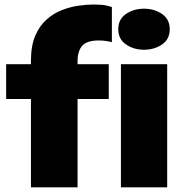

<svg xmlns="http://www.w3.org/2000/svg" viewBox="-20 -808 777 828"><path d="M113.5 0V-381H6.5V-531H113.5V-546.5Q113.5 -610.5 132 -653.8Q150.5 -697 180.8 -723.8Q211 -750.5 247 -764.5Q283 -778.5 318.8 -783.5Q354.5 -788.5 383 -788.5Q421.5 -788.5 439 -784.2Q456.5 -780 462.5 -777.5V-626Q456.5 -628 440.5 -630.8Q424.5 -633.5 406 -633.5Q354.5 -633.5 334.5 -610.5Q314.5 -587.5 314.5 -544.5V-531H449V-381H314.5V0ZM601 -593.5Q556.5 -593.5 523.2 -616.5Q490 -639.5 490 -682Q490 -725 523.2 -747.8Q556.5 -770.5 601 -770.5Q645.5 -770.5 678.8 -747.8Q712 -725 712 -682Q712 -639 678.8 -616.2Q645.5 -593.5 601 -593.5ZM501.5 0V-531H701V0Z"/></svg>

Font: Epilogue Black
Style: Regular
Weight: 900
Designer: Tyler Finck
Foundry: Etcetera Type Co
Version: Version 2.111; ttfautohint (v1.8.3)